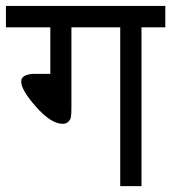

<svg xmlns="http://www.w3.org/2000/svg" viewBox="-30 -633 582 653"><path d="M212.9 -265.1Q212.9 -247.1 211.4 -236.8Q210 -226.6 203.1 -219.7Q195.3 -211.9 183.1 -211.9Q144 -211.9 92.8 -269.5Q42 -326.7 42 -356Q42 -378.9 82 -381.8H141.1V-540H-9.8V-612.8H532.2V-540H451.2V0H378.9V-540H212.9Z"/></svg>

Font: Miedinger*
Style: Book
Weight: 400
Version: Version 001.000